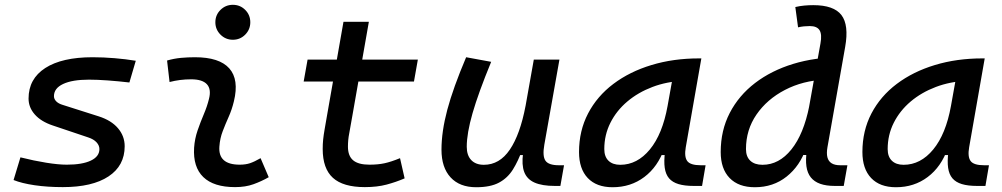

<svg xmlns="http://www.w3.org/2000/svg" viewBox="-20 -764 4142 794"><path d="M239.7 9.8Q176.3 9.8 123 2Q69.8 -5.9 36.1 -19.5L64.5 -113.3Q121.1 -99.1 171.1 -91.1Q221.2 -83 256.3 -83Q320.3 -83 355.7 -99.9Q391.1 -116.7 391.1 -147.5Q391.1 -162.6 379.2 -175.5Q367.2 -188.5 344.7 -195.8L198.2 -245.1Q149.9 -261.2 124 -290.5Q98.1 -319.8 98.1 -356.4Q98.1 -438 167.2 -482.7Q236.3 -527.3 362.8 -527.3Q407.2 -527.3 453.9 -523.4Q500.5 -519.5 541.5 -512.7L515.1 -422.9Q469.2 -428.2 425.5 -431.4Q381.8 -434.6 348.1 -434.6Q278.8 -434.6 241 -416.7Q203.1 -398.9 203.1 -366.2Q203.1 -354.5 212.4 -345Q221.7 -335.4 239.7 -330.1L388.7 -282.7Q440.4 -266.1 468 -233.6Q495.6 -201.2 495.6 -159.2Q495.6 -78.6 428.7 -34.4Q361.8 9.8 239.7 9.8Z M942.9 -599.6Q913.1 -599.6 891.8 -620.8Q870.6 -642.1 870.6 -671.9Q870.6 -702.1 891.8 -723.1Q913.1 -744.1 942.9 -744.1Q973.1 -744.1 994.1 -723.1Q1015.1 -702.1 1015.1 -671.9Q1015.1 -642.1 994.1 -620.8Q973.1 -599.6 942.9 -599.6ZM1057.6 -109.9 1091.3 -31.2Q1061.5 -14.2 1028.3 -2.2Q995.1 9.8 952.1 9.8Q863.8 9.8 820.8 -31.7Q777.8 -73.2 782.7 -153.3Q785.2 -189.9 797.1 -224.6Q809.1 -259.3 823 -292Q836.9 -324.7 844.2 -355Q854.5 -395 835.7 -415.5Q816.9 -436 770.5 -436Q724.1 -436 681.2 -424.8L670.9 -513.7Q699.7 -522 728.5 -524.7Q757.3 -527.3 786.1 -527.3Q887.2 -527.3 928.2 -481.2Q969.2 -435.1 947.3 -345.2Q939 -310.5 925.5 -280.5Q912.1 -250.5 900.9 -221.2Q889.6 -191.9 887.2 -157.7Q881.8 -83 971.2 -83Q995.6 -83 1013.9 -89.1Q1032.2 -95.2 1057.6 -109.9Z M1488.8 9.8Q1398.9 9.8 1356.7 -28.6Q1314.5 -66.9 1314.5 -147.9Q1314.5 -168.5 1316.4 -187.3Q1318.4 -206.1 1322.5 -229.5Q1326.7 -252.9 1332.5 -287.1L1400.4 -673.8H1505.4L1437.5 -287.1Q1429.2 -238.3 1424.1 -211.9Q1418.9 -185.5 1418.9 -157.7Q1418.9 -119.1 1440.4 -101.1Q1461.9 -83 1507.8 -83Q1543.5 -83 1570.3 -88.9Q1597.2 -94.7 1634.3 -109.9L1653.3 -26.4Q1618.2 -11.2 1578.9 -0.7Q1539.6 9.8 1488.8 9.8ZM1235.8 -426.8 1252 -517.6H1708L1691.9 -426.8Z M1949.2 10.3Q1880.9 10.3 1843.3 -30.5Q1805.7 -71.3 1805.7 -145Q1805.7 -219.7 1829.8 -310.3Q1854 -400.9 1907.7 -527.3L2011.2 -508.3Q1958 -378.9 1934.1 -295.7Q1910.2 -212.4 1910.2 -157.2Q1910.2 -121.6 1928.7 -102.1Q1947.3 -82.5 1981 -82.5Q2045.9 -82.5 2088.4 -145.3Q2130.9 -208 2153.3 -325.7L2144.5 -122.6H2112.3L2140.1 -146Q2123 -98.1 2101.1 -63Q2079.1 -27.8 2043.7 -8.8Q2008.3 10.3 1949.2 10.3ZM2274.4 4.9Q2221.7 4.9 2190.4 -9Q2159.2 -22.9 2147.9 -52.7Q2136.7 -82.5 2143.1 -129.9L2137.2 -234.9L2187.5 -517.6H2293.5L2231 -165.5Q2222.7 -118.7 2235.6 -99.6Q2248.5 -80.6 2291.5 -80.6H2312.5L2297.4 4.9Z M2513.2 10.3Q2446.8 10.3 2410.6 -27.8Q2374.5 -65.9 2374.5 -135.3Q2374.5 -223.1 2411.9 -294.7Q2449.2 -366.2 2516.6 -417Q2584 -467.8 2674.3 -495.1Q2764.6 -522.5 2870.6 -522.5H2880.4L2815.9 -154.8Q2809.1 -115.7 2822 -98.1Q2835 -80.6 2877.9 -80.6H2897.9L2883.3 4.9H2848.6Q2811 4.9 2785.9 -2.7Q2760.7 -10.3 2746.8 -26.6Q2732.9 -43 2729 -69.8Q2725.1 -96.7 2730 -135.3L2758.3 -122.6H2701.7L2727.5 -150.9Q2700.7 -74.2 2644.5 -32Q2588.4 10.3 2513.2 10.3ZM2544.9 -82.5Q2615.2 -82.5 2667.5 -146Q2719.7 -209.5 2740.7 -325.7L2766.1 -467.3L2805.7 -429.7Q2737.3 -426.8 2678 -404.3Q2618.7 -381.8 2574 -344Q2529.3 -306.2 2504.2 -256.1Q2479 -206.1 2479 -147.5Q2479 -116.2 2496.3 -99.4Q2513.7 -82.5 2544.9 -82.5Z M3101.6 10.3Q3034.2 10.3 2997.3 -27.8Q2960.4 -65.9 2960.4 -135.3Q2960.4 -224.6 2997.8 -296.9Q3035.2 -369.1 3102.5 -420.7Q3169.9 -472.2 3260.3 -499.8Q3350.6 -527.3 3456.5 -527.3H3465.3L3391.6 -434.6Q3300.3 -430.7 3226.1 -392.1Q3151.9 -353.5 3108.4 -290.3Q3064.9 -227.1 3064.9 -147.5Q3064.9 -116.2 3082.8 -99.4Q3100.6 -82.5 3133.3 -82.5Q3201.7 -82.5 3252.7 -146Q3303.7 -209.5 3326.7 -325.7L3320.8 -123H3264.2L3313 -150.9Q3288.6 -78.1 3233.2 -33.9Q3177.7 10.3 3101.6 10.3ZM3432.1 4.9Q3396.5 4.9 3371.8 -3.9Q3347.2 -12.7 3333 -30.5Q3318.8 -48.3 3314.9 -75.9Q3311 -103.5 3316.4 -141.1L3322.3 -302.2L3373 -584.5Q3379.9 -622.1 3369.1 -639.2Q3358.4 -656.2 3328.6 -656.2Q3316.4 -656.2 3304.4 -655Q3292.5 -653.8 3280.3 -650.9L3269 -734.9Q3287.6 -739.3 3306.2 -741Q3324.7 -742.7 3343.3 -742.7Q3428.2 -742.7 3459.7 -701.7Q3491.2 -660.6 3475.1 -569.8L3401.9 -155.3Q3397.5 -130.4 3401.6 -113.8Q3405.8 -97.2 3418.9 -88.9Q3432.1 -80.6 3454.6 -80.6H3484.4L3469.2 4.9Z M3685.1 10.3Q3618.7 10.3 3582.5 -27.8Q3546.4 -65.9 3546.4 -135.3Q3546.4 -223.1 3583.7 -294.7Q3621.1 -366.2 3688.5 -417Q3755.9 -467.8 3846.2 -495.1Q3936.5 -522.5 4042.5 -522.5H4052.2L3987.8 -154.8Q3981 -115.7 3993.9 -98.1Q4006.8 -80.6 4049.8 -80.6H4069.8L4055.2 4.9H4020.5Q3982.9 4.9 3957.8 -2.7Q3932.6 -10.3 3918.7 -26.6Q3904.8 -43 3900.9 -69.8Q3897 -96.7 3901.9 -135.3L3930.2 -122.6H3873.5L3899.4 -150.9Q3872.6 -74.2 3816.4 -32Q3760.3 10.3 3685.1 10.3ZM3716.8 -82.5Q3787.1 -82.5 3839.4 -146Q3891.6 -209.5 3912.6 -325.7L3938 -467.3L3977.5 -429.7Q3909.2 -426.8 3849.9 -404.3Q3790.5 -381.8 3745.8 -344Q3701.2 -306.2 3676 -256.1Q3650.9 -206.1 3650.9 -147.5Q3650.9 -116.2 3668.2 -99.4Q3685.5 -82.5 3716.8 -82.5Z"/></svg>

Font: Cascadia Code PL
Style: Italic
Weight: 400
Italic angle: -10°
Monospace: yes
Designer: Aaron Bell
Foundry: Saja Typeworks
Version: Version 2404.023